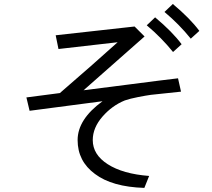

<svg xmlns="http://www.w3.org/2000/svg" viewBox="-20 -875 1040 941"><path d="M109.4 -397.5Q150.4 -403.3 273.4 -418.9Q436.5 -559.6 556.6 -668Q460 -657.2 266.6 -634.8Q262.7 -651.4 252.9 -702.1Q349.6 -712.9 639.6 -745.1Q652.3 -733.4 688.5 -696.3Q613.3 -629.9 389.6 -432.6Q455.1 -440.4 619.1 -461.9Q784.2 -483.4 852.5 -491.2Q857.4 -469.7 867.2 -425.8Q861.3 -424.8 801.8 -418.9Q742.2 -413.1 719.7 -410.2Q697.3 -407.2 657.2 -399.4Q617.2 -391.6 591.8 -382.8Q529.3 -357.4 482.4 -303.7Q434.6 -249 434.6 -188.5Q434.6 -117.2 507.8 -70.3Q582 -22.5 710.9 -12.7Q703.1 6.8 687.5 45.9Q529.3 41 445.3 -22.5Q360.4 -85 360.4 -188.5Q360.4 -290 482.4 -378.9Q363.3 -363.3 125 -332Q121.1 -348.6 109.4 -397.5ZM786.1 -816.4Q795.9 -826.2 827.1 -855.5Q912.1 -784.2 957 -723.6Q943.4 -710.9 915 -685.5Q858.4 -755.9 786.1 -816.4ZM699.2 -751Q710 -760.7 740.2 -790Q825.2 -718.8 870.1 -658.2Q856.4 -645.5 828.1 -620.1Q771.5 -690.4 699.2 -751Z"/></svg>

Font: Gothic A1
Style: Regular
Weight: 400
Designer: HanYang I&C Co.,Ltd.
Version: Version 2.50